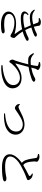

<svg xmlns="http://www.w3.org/2000/svg" viewBox="1560 -2392 879 4040"><g transform="rotate(90 2000.0 -371.5)"><path d="M684 -241C637 -252 565 -270 474 -270C305 -270 223 -191 223 -111C223 6 367 48 492 48C621 48 683 32 683 2C683 -17 662 -30 632 -30C593 -30 569 -19 494 -19C399 -19 272 -31 272 -124C272 -190 352 -235 459 -235C541 -235 620 -208 657 -190C697 -170 713 -152 737 -152C761 -152 778 -195 778 -226C778 -252 720 -280 642 -409C718 -430 778 -456 815 -478C834 -488 838 -499 838 -509C838 -529 816 -536 791 -534C775 -534 764 -520 700 -494C674 -483 644 -472 612 -462C588 -509 571 -552 558 -591C639 -614 708 -642 729 -655C744 -665 751 -674 751 -684C750 -703 724 -708 701 -708C685 -708 646 -675 542 -644C532 -683 526 -723 520 -755C515 -783 477 -791 441 -791C411 -791 388 -782 359 -765L363 -746C380 -747 397 -748 414 -747C445 -745 454 -734 462 -711L492 -630C443 -618 388 -609 352 -609C273 -609 243 -628 194 -665L180 -654C232 -567 287 -559 356 -559C404 -559 459 -567 511 -580C530 -533 549 -489 568 -450C504 -433 433 -422 361 -422C250 -422 237 -462 299 -517L282 -532C173 -456 213 -369 353 -369C441 -369 524 -380 595 -397C633 -326 674 -275 691 -250C698 -240 697 -237 684 -241Z M1287 -750C1312 -746 1331 -742 1347 -736C1363 -731 1369 -726 1367 -706C1366 -684 1356 -631 1345 -580C1321 -578 1298 -576 1277 -576C1212 -576 1172 -590 1114 -646L1096 -633C1153 -532 1183 -524 1267 -524C1289 -524 1311 -525 1333 -527C1314 -448 1276 -306 1255 -252C1240 -216 1233 -212 1233 -196C1233 -165 1255 -128 1275 -128C1294 -128 1309 -166 1324 -183C1396 -265 1507 -351 1618 -351C1701 -351 1770 -300 1770 -212C1770 -141 1724 -61 1547 -13C1494 2 1428 13 1351 16L1354 41C1582 56 1838 -15 1838 -195C1838 -296 1769 -385 1622 -385C1517 -385 1428 -338 1335 -267C1313 -249 1313 -254 1319 -277L1388 -533C1498 -549 1595 -580 1636 -595C1672 -609 1699 -626 1699 -643C1699 -667 1670 -674 1649 -674C1633 -674 1613 -661 1576 -642C1534 -621 1469 -601 1402 -589C1411 -624 1417 -650 1424 -672C1432 -703 1452 -709 1452 -729C1452 -752 1394 -782 1349 -782C1329 -782 1308 -777 1286 -772Z M2178 -350 2167 -344C2168 -328 2170 -311 2177 -297C2190 -273 2225 -245 2252 -245C2275 -245 2294 -263 2347 -298C2400 -332 2503 -411 2598 -411C2692 -411 2747 -355 2747 -273C2747 -112 2567 -50 2366 -37L2368 -16C2484 -10 2601 -25 2673 -61C2753 -100 2813 -163 2813 -263C2813 -358 2737 -447 2599 -447C2482 -447 2366 -378 2289 -341C2254 -323 2242 -321 2228 -321C2211 -321 2192 -333 2178 -350Z M3220 -752 3221 -731C3236 -728 3260 -724 3276 -718C3296 -711 3302 -701 3304 -685C3314 -612 3329 -528 3348 -476C3359 -444 3378 -412 3407 -391C3342 -344 3225 -247 3225 -134C3225 -30 3330 27 3505 27C3641 27 3723 13 3760 3C3780 -3 3796 -15 3796 -28C3796 -58 3765 -67 3730 -67C3701 -67 3626 -39 3484 -39C3328 -39 3272 -86 3272 -145C3272 -238 3382 -322 3462 -368C3531 -408 3643 -461 3706 -482C3746 -496 3770 -504 3770 -524C3770 -545 3745 -584 3709 -604C3691 -614 3665 -619 3638 -623L3629 -607C3650 -596 3672 -583 3680 -565C3687 -552 3683 -545 3667 -537C3630 -517 3526 -465 3453 -421C3424 -441 3408 -469 3398 -503C3384 -544 3377 -617 3376 -655C3375 -679 3383 -689 3383 -707C3382 -730 3329 -762 3284 -762C3264 -762 3246 -759 3220 -752Z"/></g></svg>

Font: Noto Serif CJK KR
Style: Regular
Weight: 400
Designer: Ryoko NISHIZUKA 西塚涼子 (kana & ideographs); Frank Grießhammer (Latin, Greek & Cyrillic); Wenlong ZHANG 张文龙 (bopomofo); San
Foundry: Adobe
Version: Version 2.001;hotconv 1.1.0;makeotfexe 2.6.0